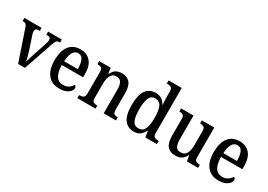

<svg xmlns="http://www.w3.org/2000/svg" viewBox="4 -1571 3334 2392"><g transform="rotate(30 1671.0 -375.0)"><path d="M74 -440Q64 -471 48.5 -481.5Q33 -492 4 -492V-536H252V-492H234Q186 -492 186 -451Q186 -440 188 -429.5Q190 -419 194 -407L256 -220Q268 -184 279 -143Q290 -102 296 -77Q301 -98 312.5 -134Q324 -170 335 -205L398 -395Q409 -429 409 -452Q409 -492 357 -492H345V-536H543V-492H529Q504 -492 491.5 -477Q479 -462 463 -415L321 0H223Z M817 10Q710 10 651.5 -62Q593 -134 593 -264Q593 -405 649 -476Q705 -547 807 -547Q901 -547 954.5 -486Q1008 -425 1008 -306V-261H701Q703 -153 737.5 -103Q772 -53 836 -53Q884 -53 917 -76Q950 -99 966 -129Q975 -125 981.5 -115.5Q988 -106 988 -92Q988 -70 969.5 -46.5Q951 -23 913.5 -6.5Q876 10 817 10ZM899 -316Q899 -395 878.5 -443Q858 -491 808 -491Q759 -491 733 -446Q707 -401 703 -316Z M1075 0V-44H1082Q1113 -44 1134.5 -56.5Q1156 -69 1156 -116V-424Q1156 -468 1135.5 -480Q1115 -492 1084 -492H1080V-536H1246L1257 -457H1262Q1289 -511 1324 -529Q1359 -547 1406 -547Q1479 -547 1519.5 -500.5Q1560 -454 1560 -351V-116Q1560 -69 1578 -56.5Q1596 -44 1627 -44H1631V0H1454V-342Q1454 -406 1434 -442.5Q1414 -479 1364 -479Q1325 -479 1302.5 -456Q1280 -433 1270.5 -396.5Q1261 -360 1261 -318V-111Q1261 -67 1281 -55.5Q1301 -44 1332 -44H1337V0Z M1892 10Q1801 10 1752.5 -56.5Q1704 -123 1704 -267Q1704 -412 1752.5 -479Q1801 -546 1892 -546Q1945 -546 1978.5 -522.5Q2012 -499 2032 -461H2037Q2035 -485 2033.5 -515.5Q2032 -546 2032 -571V-649Q2032 -692 2009.5 -704Q1987 -716 1957 -716H1949V-760H2138V-114Q2138 -69 2159.5 -56.5Q2181 -44 2213 -44H2220V0H2054L2039 -88H2035Q2014 -43 1980.5 -16.5Q1947 10 1892 10ZM1917 -54Q1982 -54 2007 -108.5Q2032 -163 2032 -267Q2032 -372 2007.5 -427.5Q1983 -483 1916 -483Q1860 -483 1836 -427Q1812 -371 1812 -266Q1812 -160 1836.5 -107Q1861 -54 1917 -54Z M2485 10Q2410 10 2370.5 -37Q2331 -84 2331 -186V-423Q2331 -467 2311.5 -479.5Q2292 -492 2261 -492H2258V-536H2437V-196Q2437 -130 2455.5 -94Q2474 -58 2525 -58Q2581 -58 2606 -102Q2631 -146 2631 -218V-421Q2631 -468 2610 -480Q2589 -492 2560 -492H2557V-536H2736V-111Q2736 -66 2757 -55Q2778 -44 2808 -44H2812V0H2652L2637 -79H2632Q2605 -25 2568 -7.5Q2531 10 2485 10Z M3107 10Q3000 10 2941.5 -62Q2883 -134 2883 -264Q2883 -405 2939 -476Q2995 -547 3097 -547Q3191 -547 3244.5 -486Q3298 -425 3298 -306V-261H2991Q2993 -153 3027.5 -103Q3062 -53 3126 -53Q3174 -53 3207 -76Q3240 -99 3256 -129Q3265 -125 3271.5 -115.5Q3278 -106 3278 -92Q3278 -70 3259.5 -46.5Q3241 -23 3203.5 -6.5Q3166 10 3107 10ZM3189 -316Q3189 -395 3168.5 -443Q3148 -491 3098 -491Q3049 -491 3023 -446Q2997 -401 2993 -316Z"/></g></svg>

Font: Noto Serif Tamil SemiCondensed Medium
Style: Italic
Weight: 500
Width: 4
Italic angle: -12°
Designer: Indian Type Foundry, Tom Grace, and the Monotype Design Team
Foundry: Monotype Imaging Inc.
Version: Version 2.003; ttfautohint (v1.8.4.7-5d5b)